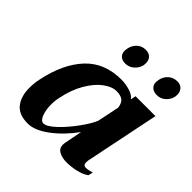

<svg xmlns="http://www.w3.org/2000/svg" viewBox="-181 -812 962 962"><g transform="rotate(45 300.5 -331.0)"><path d="M241 -593Q241 -597 243 -609Q248 -636 267 -653.5Q286 -671 313 -671Q336 -671 348.5 -658Q361 -645 361 -624Q361 -614 360 -609Q354 -583 334 -566Q314 -549 288 -549Q266 -549 253.5 -561Q241 -573 241 -593ZM463 -593Q463 -597 465 -609Q470 -636 489.5 -653.5Q509 -671 537 -671Q559 -671 571.5 -657.5Q584 -644 584 -623Q584 -614 583 -609Q577 -583 557.5 -566Q538 -549 512 -549Q489 -549 476 -561Q463 -573 463 -593ZM35 -123Q35 -158 42 -189Q70 -325 141.5 -402Q213 -479 332 -479Q362 -479 392 -470Q422 -461 436 -443L441 -470H582L501 -74Q500 -69 500 -60Q500 -40 519 -40Q529 -40 542.5 -43.5Q556 -47 560 -48L554 -23Q532 -7 497.5 1Q463 9 430 9Q399 9 377 -3Q355 -15 355 -41Q355 -49 356 -53L375 -150Q325 -81 265 -36Q205 9 156 9Q92 9 63.5 -27.5Q35 -64 35 -123ZM396 -252 420 -368Q416 -398 400.5 -409.5Q385 -421 356 -421Q324 -421 287.5 -394Q251 -367 221 -315.5Q191 -264 177 -195Q171 -170 171 -143Q171 -103 182 -75Q193 -47 211 -47Q234 -47 274 -85Q314 -123 350 -173.5Q386 -224 396 -252Z"/></g></svg>

Font: Taviraj SemiBold
Style: Italic
Weight: 600
Italic angle: -12°
Designer: Katatrad Team
Foundry: CadsonDemak
Version: Version 1.001